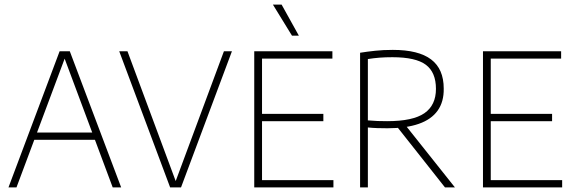

<svg xmlns="http://www.w3.org/2000/svg" viewBox="-20 -819 2504 839"><path d="M17 0 240.5 -595H285L509.5 0H472.5L257.5 -576H267.5L52 0ZM117 -208 126.5 -240H399.5L408.5 -208Z M723.5 0 501 -595H537L751 -19H744.5L958.5 -595H993.5L771 0Z M1091 0V-595H1432.5V-563H1125V-32H1437V0ZM1117.5 -289.5V-321.5H1393V-289.5ZM1256 -663 1172.5 -799H1210.5L1286 -663Z M1553.5 0V-588.5Q1584.5 -593.5 1619.5 -597.2Q1654.5 -601 1696.5 -601Q1809 -601 1864 -559.2Q1919 -517.5 1919 -432Q1920 -374.5 1892.5 -335.8Q1865 -297 1809.8 -277.8Q1754.5 -258.5 1673 -258.5Q1651.5 -258.5 1629 -259.2Q1606.5 -260 1587.5 -262V0ZM1924.5 0 1702.5 -281H1744.5L1968 0ZM1671.5 -289.5Q1784.5 -289.5 1834.8 -324.5Q1885 -359.5 1885 -430.5Q1885 -503 1840.8 -536Q1796.5 -569 1695 -569Q1663 -569 1638.2 -567Q1613.5 -565 1587.5 -561V-293Q1612 -291 1629.8 -290.2Q1647.5 -289.5 1671.5 -289.5Z M2090.5 0V-595H2432V-563H2124.5V-32H2436.5V0ZM2117 -289.5V-321.5H2392.5V-289.5Z"/></svg>

Font: Encode Sans SC SemiCondensed Thin
Style: Regular
Weight: 250
Width: 4
Designer: Multiple Designers
Foundry: Impallari Type
Version: Version 3.002